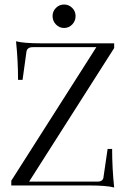

<svg xmlns="http://www.w3.org/2000/svg" viewBox="-20 -822 556 851"><path d="M213 -751Q213 -772 228 -787Q243 -802 264 -802Q285 -802 300 -787Q315 -772 315 -751Q315 -729 300 -713.5Q285 -698 264 -698Q243 -698 228 -713.5Q213 -729 213 -751ZM486 9Q452 0 375 0H30V-21L407 -613H126Q99 -613 97 -591L80 -468H60Q60 -554 51 -639Q85 -630 163 -630H486V-609L109 -17H412Q438 -17 439 -39L457 -162H477Q477 -76 486 9Z"/></svg>

Font: Arapey Regular-Display
Style: Regular
Weight: 400
Designer: Eduardo Rodriguez Tunni
Foundry: Eduardo Rodriguez Tunni
Version: Version 4.000